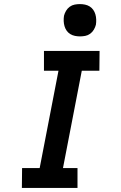

<svg xmlns="http://www.w3.org/2000/svg" viewBox="-20 -919 590 939"><path d="M359 0H87L88 -97H174L266 -573H195V-670H467L466 -573H380L288 -97H359ZM371 -741Q359 -741 346.5 -743.5Q334 -746 323.5 -752.5Q313 -759 306 -769Q299 -779 295.5 -791Q292 -803 291.5 -816Q291 -829 293 -842Q296 -854 303 -866Q310 -878 321 -886Q332 -894 345 -896.5Q358 -899 371 -899Q383 -899 395.5 -896.5Q408 -894 418.5 -887.5Q429 -881 436 -871Q443 -861 446.5 -849Q450 -837 450.5 -824Q451 -811 449 -798Q446 -786 439 -774Q432 -762 421 -754Q410 -746 397 -743.5Q384 -741 371 -741Z"/></svg>

Font: Lode
Style: Bold Italic
Weight: 700
Italic angle: -11°
Monospace: yes
Designer: Belleve Invis
Foundry: Belleve Invis
Version: Version 29.2.0; ttfautohint (v1.8.3)